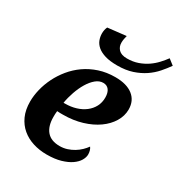

<svg xmlns="http://www.w3.org/2000/svg" viewBox="-184 -913 988 1052"><g transform="rotate(30 309.5 -387.0)"><path d="M301.8 -65.9Q326.2 -65.9 348.1 -73Q370.1 -80.1 388.9 -91.6Q407.7 -103 422.6 -117.4Q437.5 -131.8 448.2 -147Q454.1 -139.6 457.5 -128.2Q460.9 -116.7 460.9 -104Q460.9 -85.9 449.2 -65.9Q437.5 -45.9 413.3 -29.1Q389.2 -12.2 351.8 -1.2Q314.5 9.8 263.2 9.8Q217.3 9.8 176.8 -2.9Q136.2 -15.6 105.7 -41.3Q75.2 -66.9 57.6 -105.7Q40 -144.5 40 -196.8Q40 -233.9 49.8 -274.4Q59.6 -314.9 78.9 -353.8Q98.1 -392.6 126.7 -427.5Q155.3 -462.4 192.9 -488.8Q230.5 -515.1 277.1 -530.5Q323.7 -545.9 378.9 -545.9Q450.7 -545.9 490.2 -514.9Q529.8 -483.9 529.8 -428.2Q529.8 -387.7 507.3 -350.6Q484.9 -313.5 445.3 -285.4Q405.8 -257.3 351.1 -240.7Q296.4 -224.1 231.9 -224.1Q223.6 -224.1 213.9 -224.1Q204.1 -224.1 194.8 -225.1Q193.4 -215.3 193.1 -205.3Q192.9 -195.3 192.9 -187Q192.9 -128.9 220 -97.4Q247.1 -65.9 301.8 -65.9ZM336.9 -485.8Q312.5 -485.8 290.5 -467.5Q268.6 -449.2 251 -419.9Q233.4 -390.6 220.7 -354.2Q208 -317.9 202.1 -282.2H210.9Q248 -282.2 280 -292Q312 -301.8 335.7 -320.1Q359.4 -338.4 372.8 -363.8Q386.2 -389.2 386.2 -420.9Q386.2 -451.7 373.3 -468.8Q360.4 -485.8 336.9 -485.8ZM354 -606Q308.1 -606 277.3 -615.2Q246.6 -624.5 228.3 -639.9Q210 -655.3 202.1 -675.3Q194.3 -695.3 194.3 -716.8Q194.3 -739.7 203.1 -758.8L319.3 -772Q316.4 -762.7 314.2 -750Q312 -737.3 312 -726.1Q312 -700.2 328.9 -683.1Q345.7 -666 381.3 -666Q418.9 -666 450 -677Q481 -688 505.9 -705.1Q530.8 -722.2 550 -743.2Q569.3 -764.2 584 -784.2L619.1 -756.8Q600.6 -730.5 576.9 -703.4Q553.2 -676.3 521.5 -654.8Q489.7 -633.3 448.5 -619.6Q407.2 -606 354 -606Z"/></g></svg>

Font: Droid Serif
Style: Bold Italic
Weight: 700
Italic angle: -12°
Designer: Monotype Design team
Foundry: Monotype Imaging Inc.
Version: Version 1.03